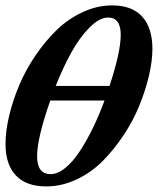

<svg xmlns="http://www.w3.org/2000/svg" viewBox="-41 -667 572 695"><path d="M126.5 7.8Q53.7 7.8 16.4 -32Q-21 -71.8 -21 -145.5Q-21 -191.9 -8.1 -247.1Q4.9 -302.2 28.3 -357.9Q51.8 -413.6 87.2 -465.8Q122.6 -518.1 164.1 -558.3Q205.6 -598.6 258.1 -623Q310.5 -647.5 365.2 -647.5Q437 -647.5 473.9 -606.7Q510.7 -565.9 510.7 -490.2Q510.7 -446.8 498.3 -393.3Q485.8 -339.8 463.1 -284.2Q440.4 -228.5 405.5 -176.3Q370.6 -124 329.6 -83Q288.6 -42 235.4 -17.1Q182.1 7.8 126.5 7.8ZM350.6 -603.5Q318.4 -603.5 282.5 -566.9Q246.6 -530.3 217 -476.8Q187.5 -423.3 160.6 -356H355.5Q396 -479 396 -541Q396 -603.5 350.6 -603.5ZM141.6 -36.6Q167.5 -36.6 195.3 -59.1Q223.1 -81.5 248.5 -120.6Q273.9 -159.7 295.9 -205.1Q317.9 -250.5 337.4 -303.2H141.1Q93.3 -167.5 93.3 -101.1Q93.3 -37.1 141.6 -36.6Z"/></svg>

Font: Elstob
Style: Bold Italic
Weight: 700
Italic angle: -20°
Designer: Peter S. Baker
Version: Version 1.015